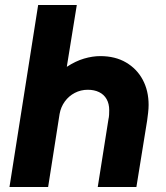

<svg xmlns="http://www.w3.org/2000/svg" viewBox="-20 -750 665 770"><path d="M18 0 133 -730H288L249 -489L248 -482Q283 -505 317 -515Q351 -525 382 -525Q442 -525 485.5 -499.5Q529 -474 552.5 -430Q576 -386 576 -329Q576 -315 574 -297.5Q572 -280 570 -266L527 0H372L415 -272Q417 -280 417.5 -289.5Q418 -299 418 -308Q418 -334 407.5 -352.5Q397 -371 377.5 -380.5Q358 -390 332 -390Q304 -390 280 -377.5Q256 -365 240 -343Q224 -321 219 -293L173 0Z"/></svg>

Font: MuseoModerno
Style: Bold Italic
Weight: 700
Italic angle: -9°
Designer: Pablo Cosgaya, Héctor Gatti, Marcela Romero, and the Authors of The MuseoModerno Project.
Foundry: Omnibus-Type Team
Version: Version 1.003